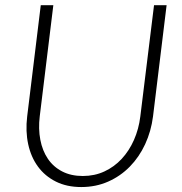

<svg xmlns="http://www.w3.org/2000/svg" viewBox="-20 -728 716 756"><path d="M306 -35Q352.5 -35 391.2 -53Q430 -71 459.2 -102.5Q488.5 -134 507.5 -177Q526.5 -220 532.5 -269.5L586.5 -707.5H636L582.5 -269.5Q575 -211 551.5 -160.2Q528 -109.5 491.2 -72Q454.5 -34.5 406 -13Q357.5 8.5 300 8.5Q243 8.5 200 -13Q157 -34.5 129.5 -72Q102 -109.5 91 -160.2Q80 -211 87 -269.5L140.5 -707.5H190L136.5 -270Q130.5 -220.5 138.8 -177.5Q147 -134.5 168.5 -102.8Q190 -71 224.8 -53Q259.5 -35 306 -35Z"/></svg>

Font: Lato Light
Style: Italic
Weight: 300
Italic angle: -7°
Designer: Lukasz Dziedzic
Foundry: tyPoland Lukasz Dziedzic
Version: Version 2.007; 2014-02-27